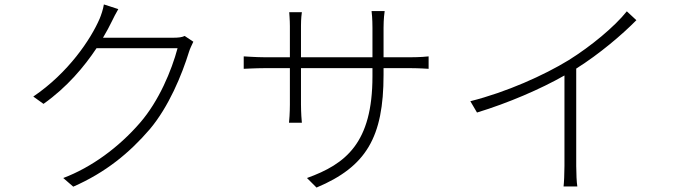

<svg xmlns="http://www.w3.org/2000/svg" viewBox="-20 -817 3040 865"><path d="M812 -655C800 -649 784 -647 759 -647H444C460 -674 474 -700 485 -723C492 -737 501 -756 513 -776L448 -797C445 -776 435 -747 429 -733C389 -640 288 -489 130 -382L176 -349C282 -424 359 -516 415 -600H780C753 -499 696 -362 611 -264C515 -153 392 -63 265 -15L310 24C456 -40 563 -128 655 -235C740 -336 799 -478 832 -585C835 -596 846 -618 851 -629Z M1708 -559V-692C1708 -730 1712 -763 1713 -767H1654C1655 -763 1658 -730 1658 -692V-559H1336V-701C1336 -732 1339 -758 1340 -762H1283C1283 -758 1286 -729 1286 -700V-559H1173C1135 -559 1081 -563 1078 -563V-507C1082 -507 1133 -510 1173 -510H1286V-346C1286 -312 1283 -268 1282 -264H1340C1339 -268 1336 -314 1336 -346V-510H1658V-473C1658 -173 1538 -78 1363 -15L1406 28C1630 -66 1708 -199 1708 -480V-510H1830C1870 -510 1906 -507 1911 -507V-563C1905 -562 1870 -559 1830 -559Z M2804 -766C2749 -697 2643 -609 2542 -546C2431 -478 2262 -402 2099 -361L2129 -310C2270 -353 2416 -416 2523 -477V-69C2523 -36 2521 7 2519 23H2581C2578 6 2576 -36 2576 -69V-508C2681 -574 2783 -661 2847 -726Z"/></svg>

Font: Noto Sans Japanese Light
Style: Regular
Weight: 300
Designer: Ryoko NISHIZUKA (kana & ideographs); Paul D. Hunt (Latin, Greek & Cyrillic); Wenlong ZHANG (bopomofo); Sandoll Communica
Foundry: Adobe Systems Incorporated
Version: Version 1.000;PS 1;hotconv 1.0.78;makeotf.lib2.5.61930